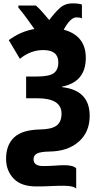

<svg xmlns="http://www.w3.org/2000/svg" viewBox="-20 -890 591 1139"><path d="M411 -870Q365 -870 334.5 -842Q304 -814 272 -771Q250 -797 230.5 -819.5Q211 -842 193 -857H89V-845Q110 -820 137.5 -783Q165 -746 184 -718Q140 -710 104 -694Q68 -678 32 -652L98 -541Q161 -593 237 -593Q326 -593 326 -520Q326 -476 299 -456Q272 -436 196 -436H135V-307H202Q345 -307 345 -216Q345 -166 315 -144.5Q285 -123 219 -122Q112 -120 64 -75Q16 -30 16 52Q16 122 60.5 169Q105 216 195 216Q244 216 279 214Q314 212 358 212Q416 212 432 229V109Q416 90 361 90Q338 90 306.5 92.5Q275 95 236 95Q179 95 179 55Q179 31 200 20.5Q221 10 273 9Q381 8 446.5 -49Q512 -106 512 -203Q512 -355 348 -373V-376Q489 -404 489 -547Q489 -678 358 -714Q398 -787 433 -787Q456 -787 466 -781V-863Q447 -870 411 -870Z"/></svg>

Font: Noto Sans Display SemiCondensed Extra
Style: Regular
Weight: 800
Width: 4
Designer: Monotype Design Team
Foundry: Monotype Imaging Inc.
Version: Version 1.900